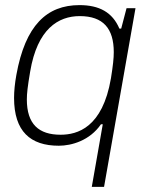

<svg xmlns="http://www.w3.org/2000/svg" viewBox="-20 -558 577 751"><path d="M339 173H387L510 -526H475L454 -446H447C420 -510 368 -538 291 -538C163 -538 79 -459 44 -265C38 -232 35 -201 35 -175C35 -44 99 12 210 12C260 12 331 -8 375 -72H382ZM217 -31C132 -31 85 -72 85 -169C85 -192 88 -219 98 -278C126 -445 208 -495 292 -495C384 -495 425 -446 425 -354C425 -330 422 -302 414 -252C381 -58 282 -31 217 -31Z"/></svg>

Font: Archivo Thin
Style: Italic
Weight: 100
Italic angle: -10°
Designer: Hector Gatti
Foundry: Omnibus-Type
Version: Version 2.001